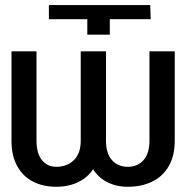

<svg xmlns="http://www.w3.org/2000/svg" viewBox="-20 -712 730 742"><path d="M168.9 -637.7V-692.4H560.5L562.5 -637.7H404.3V-578.1H317.4V-637.7ZM369.1 -513.7V-168Q369.1 -110.4 347.2 -70.3Q325.2 -30.3 286.6 -10.3Q248 9.8 197.3 9.8Q146.5 9.8 107.4 -10.3Q68.4 -30.3 46.4 -70.3Q24.4 -110.4 24.4 -168V-513.7H121.1V-168Q121.1 -119.1 142.1 -93.3Q163.1 -67.4 197.3 -67.4Q239.3 -67.4 265.6 -93.3Q292 -119.1 292 -168V-513.7ZM655.3 -513.7V-168Q655.3 -110.4 632.3 -70.3Q609.4 -30.3 568.4 -10.3Q527.3 9.8 474.6 9.8Q426.8 9.8 390.1 -10.3Q353.5 -30.3 332.5 -70.3Q311.5 -110.4 311.5 -168V-513.7H389.6V-168Q389.6 -119.1 412.6 -93.3Q435.5 -67.4 474.6 -67.4Q511.7 -67.4 534.7 -93.3Q557.6 -119.1 557.6 -168V-513.7Z"/></svg>

Font: Pretendard Std Variable
Style: Regular
Weight: 400
Designer: Base glyphs from Inter by Rasmus Andersson; Hangeul glyphs from Noto Sans CJK(Source Han Sans) by Jang Soo-young and Kan
Foundry: Kil Hyung-jin
Version: Version 1.309;Glyphs 3.2 (3225)